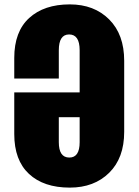

<svg xmlns="http://www.w3.org/2000/svg" viewBox="-20 -842 635 875"><path d="M298 13Q179 13 112 -49.5Q45 -112 45 -231V-421H343V-613Q343 -685 295 -685Q248 -685 248 -613V-484H45V-578Q45 -698 113 -760Q181 -822 298 -822Q409 -822 477.5 -753.5Q546 -685 546 -565V-241Q546 -122 477.5 -54.5Q409 13 298 13ZM296 -124Q343 -124 343 -194V-308H248V-194Q248 -124 296 -124Z"/></svg>

Font: Oswald Heavy
Style: Regular
Weight: 400
Designer: Vernon Adams
Foundry: Vernon Adams
Version: Version 4.101